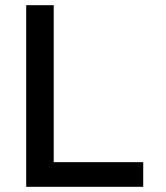

<svg xmlns="http://www.w3.org/2000/svg" viewBox="-20 -720 640 740"><path d="M81 0V-700H187V-95H532V0Z"/></svg>

Font: DM Mono Medium
Style: Regular
Weight: 500
Designer: Colophon Foundry
Foundry: Colophon Foundry
Version: Version 1.000; ttfautohint (v1.8.2.53-6de2)